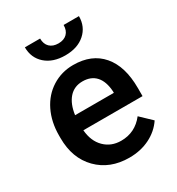

<svg xmlns="http://www.w3.org/2000/svg" viewBox="-178 -849 893 970"><g transform="rotate(-30 268.5 -363.5)"><path d="M40.5 0ZM293.5 9.8Q180.7 9.8 110.6 -61.3Q40.5 -132.3 40.5 -250.5V-265.1Q40.5 -344.2 71 -406.5Q101.6 -468.8 156.7 -503.4Q211.9 -538.1 279.8 -538.1Q387.7 -538.1 446.5 -469.2Q505.4 -400.4 505.4 -274.4V-226.6H160.2Q165.5 -161.1 203.9 -123Q242.2 -85 300.3 -85Q381.8 -85 433.1 -150.9L497.1 -89.8Q465.3 -42.5 412.4 -16.4Q359.4 9.8 293.5 9.8ZM279.3 -442.9Q230.5 -442.9 200.4 -408.7Q170.4 -374.5 162.1 -313.5H388.2V-322.3Q384.3 -381.8 356.4 -412.4Q328.6 -442.9 279.3 -442.9ZM429.2 -737.3Q429.2 -675.8 386.2 -637.7Q343.3 -599.6 271.5 -599.6Q199.7 -599.6 156.7 -637.7Q113.8 -675.8 113.8 -737.3H202.6Q202.6 -705.1 220.9 -687.3Q239.3 -669.4 271.5 -669.4Q303.7 -669.4 321.8 -687.3Q339.8 -705.1 339.8 -737.3Z"/></g></svg>

Font: Roboto Medium
Style: Regular
Weight: 500
Designer: Google
Version: Version 2.134; 2016; ttfautohint (v1.6)